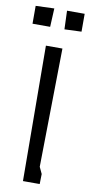

<svg xmlns="http://www.w3.org/2000/svg" viewBox="-118 -786 396 847"><g transform="rotate(10 80.5 -363.0)"><path d="M46 -582H120L112 -51L126 -21L125 24H50ZM-29 -747 54 -750 50 -667H-29ZM111 -750H190V-670L114 -667Z"/></g></svg>

Font: Bahianita
Style: Regular
Weight: 400
Designer: Pablo Cosgaya & Dani Raskovsky
Foundry: Pablo Cosgaya & Dani Raskovsky
Version: Version 1.008